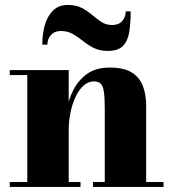

<svg xmlns="http://www.w3.org/2000/svg" viewBox="-20 -736 682 756"><path d="M250.5 -460V-19.5H297V0H18.5V-19.5H87.5V-440.5H18.5V-460ZM555.5 -319.5V-19.5H624V0H346V-19.5H392.5V-308Q392.5 -350 389.2 -373.5Q386 -397 376.8 -406.2Q367.5 -415.5 350 -415.5Q327.5 -415.5 309 -399Q290.5 -382.5 277.5 -354.8Q264.5 -327 257.5 -292.8Q250.5 -258.5 250.5 -223L234 -222.5Q234 -259.5 242 -302.2Q250 -345 269.8 -383.2Q289.5 -421.5 324 -445.8Q358.5 -470 412 -470Q468 -470 499 -450.5Q530 -431 542.8 -397Q555.5 -363 555.5 -319.5ZM404 -535.5Q372.5 -535.5 349.2 -547.2Q326 -559 306.5 -574.8Q287 -590.5 266.5 -602.2Q246 -614 219.5 -614Q195 -614 180.8 -598.2Q166.5 -582.5 166.5 -560H146.5Q146.5 -602.5 156.8 -638Q167 -673.5 189.2 -695Q211.5 -716.5 247 -716.5Q280 -716.5 302.5 -704.5Q325 -692.5 343 -677Q361 -661.5 379.2 -649.5Q397.5 -637.5 421.5 -637.5Q447.5 -637.5 461.2 -653.2Q475 -669 475 -691.5H494.5Q494.5 -644.5 488.8 -609.2Q483 -574 463.8 -554.8Q444.5 -535.5 404 -535.5Z"/></svg>

Font: Bodoni Moda ExtraBold
Style: Regular
Weight: 800
Version: Version 2.005